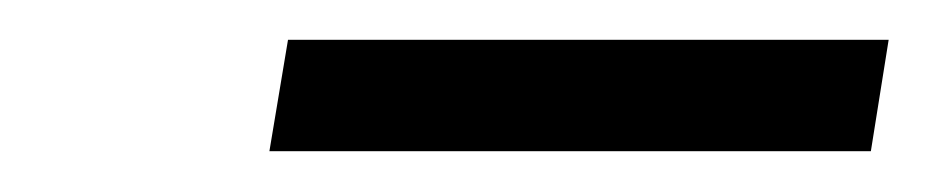

<svg xmlns="http://www.w3.org/2000/svg" viewBox="-20 -731 460 95"><path d="M419.7 -711.3 410.9 -656.2H113.3L122.5 -711.3Z"/></svg>

Font: Inter Light  BETA
Style: Italic
Weight: 300
Italic angle: 9.39999°
Designer: Rasmus Andersson
Foundry: rsms
Version: Version 3.011;git-f93a4a705